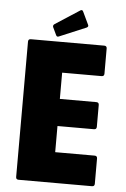

<svg xmlns="http://www.w3.org/2000/svg" viewBox="-57 -866 593 907"><g transform="rotate(5 240.0 -412.5)"><path d="M66 0Q53.5 0 53.5 -12.5V-654Q53.5 -666.5 66 -666.5H414Q426.5 -666.5 426.5 -654V-534.5Q426.5 -522 414 -522H227V-397.5H400Q412.5 -397.5 412.5 -385V-281.5Q412.5 -269 400 -269H227V-145H414Q426.5 -145 426.5 -132.5V-12.5Q426.5 0 414 0ZM196.5 -691Q187.5 -687 183.5 -695.5L166 -732.5Q162.5 -741.5 171.5 -747.5L288 -823Q297 -828 301.5 -816.5L329.5 -757.5Q333.5 -749.5 324 -744.5Z"/></g></svg>

Font: Jaro 24pt
Style: Regular
Weight: 400
Designer: Agyei Archer, Celine Hurka, Mirko Velimirović
Version: Version 1.000